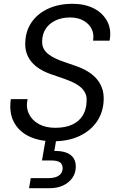

<svg xmlns="http://www.w3.org/2000/svg" viewBox="-20 -732 622 1011"><path d="M261 12Q187 12 133 -14Q79 -40 53 -89.5Q27 -139 37 -210H125Q116 -166 132.5 -132Q149 -98 185 -78.5Q221 -59 271 -59Q324 -59 360.5 -76Q397 -93 416 -124.5Q435 -156 436 -198Q438 -225 427.5 -244.5Q417 -264 398.5 -278Q380 -292 355.5 -302.5Q331 -313 303 -322.5Q275 -332 246 -342Q177 -367 144 -408.5Q111 -450 113 -505Q114 -567 145.5 -613.5Q177 -660 233 -686Q289 -712 362 -712Q427 -712 474.5 -687.5Q522 -663 545 -619Q568 -575 557 -518H470Q476 -552 462.5 -579.5Q449 -607 419.5 -623.5Q390 -640 349 -640Q306 -640 273 -624.5Q240 -609 221.5 -581.5Q203 -554 202 -517Q201 -493 209.5 -476.5Q218 -460 234.5 -447Q251 -434 273.5 -423.5Q296 -413 323.5 -404Q351 -395 381 -384Q413 -373 440 -357Q467 -341 486.5 -319.5Q506 -298 516.5 -270Q527 -242 526 -207Q524 -142 491 -93Q458 -44 399 -16Q340 12 261 12ZM133 259 142 206H234Q271 206 290 192.5Q309 179 310 155Q310 133 296 123Q282 113 250 113H201L222 -7H278L266 63Q301 62 327 71Q353 80 366.5 99.5Q380 119 379 149Q378 181 360 206Q342 231 311.5 245Q281 259 243 259Z"/></svg>

Font: DM Sans 18pt
Style: Italic
Weight: 400
Italic angle: -10°
Designer: Colophon Foundry, Jonny Pinhorn
Foundry: Colophon Foundry
Version: Version 4.004;gftools[0.9.30]